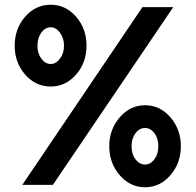

<svg xmlns="http://www.w3.org/2000/svg" viewBox="-20 -780 825 810"><path d="M194 -415Q130 -415 86 -465.5Q42 -516 42 -587Q42 -659 86 -709.5Q130 -760 194 -760Q257 -760 301 -709.5Q345 -659 345 -587Q345 -516 301 -465.5Q257 -415 194 -415ZM581 -750H711L203 0H74ZM194 -510Q216 -510 233 -532.5Q250 -555 250 -587Q250 -619 233 -642Q216 -665 194 -665Q171 -665 154.5 -642.5Q138 -620 138 -587Q138 -555 154.5 -532.5Q171 -510 194 -510ZM699 -41Q655 10 592 10Q529 10 485 -41Q441 -92 441 -163Q441 -234 485 -285Q529 -336 592 -336Q655 -336 699 -285Q743 -234 743 -163Q743 -92 699 -41ZM592 -86Q615 -86 631.5 -108Q648 -130 648 -163Q648 -196 631.5 -218Q615 -240 592 -240Q568 -240 551.5 -218Q535 -196 535 -163Q535 -130 551.5 -108Q568 -86 592 -86Z"/></svg>

Font: Oakes Grotesk
Style: Bold
Weight: 600
Designer: Samuel Oakes
Foundry: Samuel Oakes
Version: Version 1.000;PS 001.000;hotconv 1.0.88;makeotf.lib2.5.64775